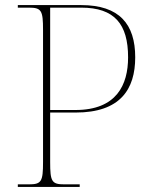

<svg xmlns="http://www.w3.org/2000/svg" viewBox="-20 -734 602 754"><path d="M50 0H293V-10H233C183 -10 177 -21 177 -98V-292H277C452 -292 511 -383 511 -509C511 -639 449 -714 299 -714H50V-704H93C143 -704 149 -693 149 -616V-98C149 -21 143 -10 93 -10H50ZM276 -302H177V-704H299C430 -704 483 -639 483 -509C483 -401 438 -302 276 -302Z"/></svg>

Font: Noto Serif Display Thin
Style: Regular
Weight: 100
Designer: Monotype Design Team
Foundry: Monotype Imaging Inc.
Version: Version 2.009